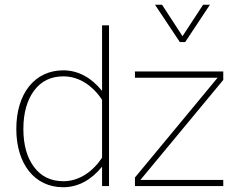

<svg xmlns="http://www.w3.org/2000/svg" viewBox="-20 -785 986 810"><path d="M897.9 -457 549.3 -36.1V0H921.9V-25.9H572.3L921.9 -447.8V-483.4H549.3V-457ZM48.8 -241.2C48.8 -93.8 125.5 4.9 246.6 4.9C311 4.9 367.2 -27.8 410.6 -82V0H439.9V-678.2H410.6V-401.4C367.2 -455.6 311.5 -488.3 247.1 -488.3C125.5 -488.3 48.8 -389.2 48.8 -241.2ZM78.6 -240.7C78.6 -308.1 93.8 -361.8 123.5 -402.3C153.3 -442.9 194.8 -462.9 247.6 -462.9C313.5 -462.9 371.1 -423.8 410.6 -363.8V-119.6C371.1 -60.5 313.5 -20.5 247.6 -20.5C194.8 -20.5 153.3 -40.5 123.5 -80.6C93.8 -120.1 78.6 -173.8 78.6 -240.7ZM738.8 -607.4H761.2L865.7 -765.1H836.9L750 -632.3L663.6 -765.1H633.8Z"/></svg>

Font: Estedad Thin
Style: Regular
Weight: 100
Designer: Amin Abedi
Version: Version 7.3